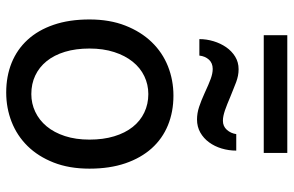

<svg xmlns="http://www.w3.org/2000/svg" viewBox="-178 -724 914 597"><g transform="rotate(90 278.5 -425.0)"><path d="M130.4 -246.6Q130.4 -204.1 140.6 -170.4Q150.9 -136.7 169.7 -113.5Q188.5 -90.3 214.4 -78.1Q240.2 -65.9 272 -65.9Q301.3 -65.9 327.1 -78.1Q353 -90.3 372.3 -113.5Q391.6 -136.7 402.6 -170.4Q413.6 -204.1 413.6 -246.6Q413.6 -289.6 403.3 -323.5Q393.1 -357.4 374.3 -381.1Q355.5 -404.8 329.3 -417.2Q303.2 -429.7 272 -429.7Q242.2 -429.7 216.3 -417.2Q190.4 -404.8 171.4 -381.1Q152.3 -357.4 141.4 -323.5Q130.4 -289.6 130.4 -246.6ZM40 -246.6Q40 -309.6 59.1 -358.2Q78.1 -406.7 110.4 -440.2Q142.6 -473.6 185.5 -490.7Q228.5 -507.8 276.9 -507.8Q327.1 -507.8 368.9 -490.7Q410.6 -473.6 440.7 -440.2Q470.7 -406.7 487.3 -358.2Q503.9 -309.6 503.9 -246.6Q503.9 -183.6 484.9 -135.3Q465.8 -86.9 433.6 -54.2Q401.4 -21.5 358.4 -4.6Q315.4 12.2 267.1 12.2Q216.8 12.2 175 -4.6Q133.3 -21.5 103.3 -54.2Q73.2 -86.9 56.6 -135.3Q40 -183.6 40 -246.6ZM101.1 -588.4Q101.1 -610.8 107.7 -632.6Q114.3 -654.3 126.2 -671.6Q138.2 -689 155.5 -699.7Q172.9 -710.4 194.8 -710.4Q205.1 -710.4 214.8 -708.5Q224.6 -706.5 234.6 -702.9Q244.6 -699.2 255.6 -694.6Q266.6 -689.9 279.3 -685.1Q292.5 -679.7 303 -675.3Q313.5 -670.9 322.5 -668Q331.5 -665 339.4 -663.3Q347.2 -661.6 355 -661.6Q372.1 -661.6 383.1 -673.8Q394 -686 396.5 -703.1H447.8Q447.8 -679.7 441.2 -657.7Q434.6 -635.7 422.1 -618.7Q409.7 -601.6 391.6 -591.3Q373.5 -581.1 351.1 -581.1Q331.5 -581.1 311.8 -587.6Q292 -594.2 269.5 -604.5Q241.2 -617.7 224.4 -623.8Q207.5 -629.9 193.8 -629.9Q175.8 -629.9 165 -618.2Q154.3 -606.4 152.3 -588.4ZM88.9 -861.8H455.1V-788.6H88.9Z"/></g></svg>

Font: Andika Viet
Style: Regular
Weight: 400
Designer: Victor Gaultney, Annie Olsen, Julie Remington, Don Collingsworth, Eric Hays, Becca Hirsbrunner
Foundry: SIL International
Version: Version 5.000